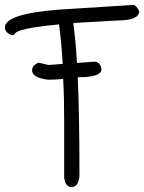

<svg xmlns="http://www.w3.org/2000/svg" viewBox="-25 -670 584 778"><path d="M287 -415 357 -420Q382 -420 386 -389Q386 -357 292 -357L290 -356Q297 -208 297 44Q292 88 265.5 88Q239 88 235 48V-184Q235 -281 231 -350Q196 -347 170 -347Q105 -355 105 -385Q105 -406 132 -416L170 -407H176L229 -411Q224 -501 214 -571Q35 -554 35 -531L26 -527Q-5 -536 -5 -559Q-5 -614 214 -631L514 -650Q527 -650 539 -625Q539 -587 451 -587L276 -577L272 -575Q281 -513 287 -415Z"/></svg>

Font: Just Me Again Down Here
Style: Regular
Weight: 400
Designer: Kimberly Geswein
Foundry: Kimberly Geswein
Version: Version 1.002 2007